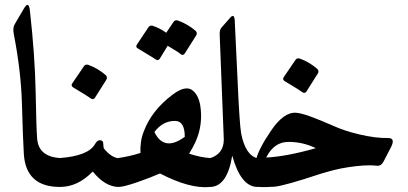

<svg xmlns="http://www.w3.org/2000/svg" viewBox="-20 -761 1694 797"><path d="M79 -725Q99 -760 104 -718Q125 -532 128 -378Q131 -222 134 -189Q138 -111 229 -105Q260 -103 264 -75Q265 -70 264.5 -60.5Q264 -51 262 -38Q258 -14 251 1Q245 15 229 15Q88 15 79 -121Q77 -152 75 -205Q73 -258 71 -332Q69 -400 60.5 -472Q52 -544 37 -621Q32 -647 42 -662Z M411 -145Q442 -107 473 -104Q501 -101 505 -84Q508 -72 505 -42Q504 -27 500.5 -16.5Q497 -6 494 1Q488 15 473 15Q417 15 365 -49Q303 15 229 15Q208 15 202 -12L193 -53Q190 -69 201 -86Q212 -104 229 -105Q348 -114 375 -164Q384 -179 394 -179Q409 -179 409 -162Q409 -154 410 -150Q411 -146 411 -145ZM329 -487Q335 -495 346 -492Q366 -485 384.5 -474Q403 -463 419 -449Q427 -441 422 -431L374 -355Q367 -345 356 -353Q346 -361 284 -398Q273 -405 280 -415Z M756 -394Q765 -394 773 -390Q802 -373 811 -325Q824 -245 792 -173Q786 -160 779.5 -148Q773 -136 765 -123Q815 -107 852 -105Q874 -104 878 -59Q882 -14 872 2Q864 14 853 15Q769 24 644 -41Q608 -25 551 -5Q493 15 472 15Q449 15 442 -14Q438 -29 438.5 -44Q439 -59 442 -73Q448 -100 471 -105Q519 -112 563 -126Q562 -148 565 -170.5Q568 -193 577 -216Q610 -303 695 -367Q730 -394 756 -394ZM708 -259Q656 -260 621 -213Q661 -130 747 -193Q747 -258 708 -259ZM701 -671Q707 -679 718 -676Q738 -669 757 -658Q776 -647 792 -633Q800 -625 795 -615L747 -539Q739 -528 729 -537Q725 -541 711.5 -549.5Q698 -558 676 -571L643 -517Q636 -507 625 -515Q620 -519 601.5 -530Q583 -541 552 -560Q541 -566 549 -577L597 -649Q603 -657 614 -654Q644 -644 670 -625Z M944 -115Q923 15 851 15Q832 15 826 -6Q802 -89 851 -104Q909 -122 909 -182L892 -615Q891 -638 899 -646L936 -688Q955 -710 955 -663L966 -432Q974 -248 981 -207Q999 -116 1049 -104Q1073 -98 1076 -59Q1079 -21 1068 4Q1062 15 1049 15Q980 15 944 -115Z M1365 -238Q1385 -229 1411.5 -220Q1438 -211 1472 -203Q1539 -187 1593 -188Q1621 -187 1604 -152L1573 -92Q1563 -71 1544 -73Q1518 -76 1488.5 -74Q1459 -72 1426 -67Q1393 -62 1364 -54.5Q1335 -47 1309 -39Q1234 -14 1187 -1Q1140 12 1120 14Q1101 15 1085 15.5Q1069 16 1056 15L1043 13V-98Q1052 -140 1104 -217Q1157 -296 1208 -293Q1228 -292 1267 -278Q1306 -264 1365 -238ZM1291 -146Q1237 -172 1178 -172Q1117 -172 1085 -107Q1125 -109 1176.5 -118.5Q1228 -128 1291 -146ZM1207 -513Q1213 -521 1224 -518Q1244 -511 1262.5 -500Q1281 -489 1297 -475Q1305 -467 1300 -457L1252 -381Q1245 -371 1234 -379Q1224 -387 1162 -424Q1151 -431 1158 -441Z"/></svg>

Font: Amiri
Style: Bold
Weight: 700
Designer: Khaled Hosny
Version: Version 0.113